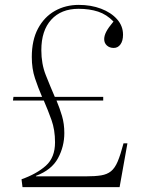

<svg xmlns="http://www.w3.org/2000/svg" viewBox="-20 -765 584 785"><path d="M72 0 68 -32Q130 -54 167.5 -87.5Q205 -121 205 -183Q205 -234 190.5 -274.5Q176 -315 159 -354H33L35 -369H152Q136 -406 123 -445Q110 -484 110 -532Q110 -601 135.5 -648.5Q161 -696 204.5 -720.5Q248 -745 302 -745Q352 -745 393 -729.5Q434 -714 458.5 -686.5Q483 -659 483 -623Q483 -598 472.5 -583.5Q462 -569 445 -569Q428 -569 417 -579Q406 -589 406 -605Q406 -619 414.5 -635.5Q423 -652 444 -677Q416 -706 381 -717.5Q346 -729 301 -729Q230 -729 189.5 -684.5Q149 -640 149 -560Q149 -504 167 -458.5Q185 -413 204 -369H402V-354H211Q224 -323 233.5 -291Q243 -259 243 -221Q243 -166 217 -118Q191 -70 127 -46V-44H330Q369 -44 393.5 -48Q418 -52 434 -65Q450 -78 461.5 -105.5Q473 -133 485 -179H501L469 0Z"/></svg>

Font: Display Extralight
Style: Regular
Weight: 200
Designer: Latin by Veronika Burian and Jose Scaglione. Greek by Irene Vlachou. Cyrillic by Vera Evstafieva.
Foundry: TypeTogether
Version: Version 3.002